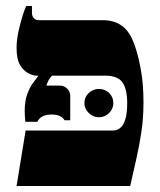

<svg xmlns="http://www.w3.org/2000/svg" viewBox="-20 -617 531 637"><path d="M35 0 65 -184H355Q369 -184 379.5 -193Q390 -202 396 -222Q402 -242 402 -275Q402 -322 386 -344Q370 -366 329 -366H101Q90 -366 74 -374Q58 -382 46.5 -401.5Q35 -421 35 -457Q35 -484 41.5 -513.5Q48 -543 55.5 -566.5Q63 -590 67 -597H86V-575Q86 -563 92.5 -556.5Q99 -550 109 -550H321Q357 -550 381.5 -533.5Q406 -517 420 -484Q423 -479 431.5 -452.5Q440 -426 448 -381.5Q456 -337 456 -277Q456 -225 449 -178.5Q442 -132 432 -88.5Q422 -45 412 0ZM64 -213Q63 -225 62.5 -232.5Q62 -240 62 -249Q62 -281 70 -303.5Q78 -326 89 -341Q100 -356 107 -365V-378H153V-366Q146 -360 141 -350.5Q136 -341 134 -333H178Q193 -333 203 -323Q213 -313 213 -299V-218H194Q190 -226 179.5 -231.5Q169 -237 151 -237Q115 -237 104 -213ZM308 -228Q289 -228 274.5 -242Q260 -256 260 -275Q260 -295 274.5 -308.5Q289 -322 308 -322Q328 -322 342 -308.5Q356 -295 356 -275Q356 -256 342 -242Q328 -228 308 -228Z"/></svg>

Font: Frank Ruhl Libre Black
Style: Regular
Weight: 900
Designer: Yanek Iontef
Foundry: Fontef
Version: Version 6.004